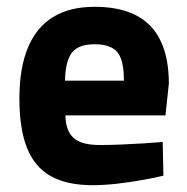

<svg xmlns="http://www.w3.org/2000/svg" viewBox="-20 -532 550 564"><path d="M252 12Q177 12 129.5 -14.5Q82 -41 59.5 -97Q37 -153 37 -243Q37 -332 62 -392Q87 -452 136 -482Q185 -512 258 -512Q368 -512 422 -455.5Q476 -399 476 -286L466 -193H172Q173 -148 196 -127Q219 -106 273 -106Q303 -106 337.5 -107.5Q372 -109 404 -111Q436 -113 458 -115L460 -16Q436 -10 400 -3.5Q364 3 325 7.5Q286 12 252 12ZM171 -295H344Q344 -356 324.5 -379Q305 -402 258 -402Q210 -402 191 -377Q172 -352 171 -295Z"/></svg>

Font: Titillium Web
Style: Bold
Weight: 700
Designer: Mohamed Gaber, Accademia di Belle Arti di Urbino
Foundry: Kief Type Foundry, Accademia di Belle Arti di Urbino
Version: Version 3.000